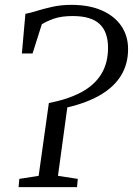

<svg xmlns="http://www.w3.org/2000/svg" viewBox="-20 -770 547 790"><path d="M56.5 0 59.5 -34 139 -46.5 181 -346Q260.5 -361.5 314.5 -390.5Q368.5 -419.5 396.5 -464.8Q424.5 -510 424.5 -573.5Q424.5 -638.5 389.8 -671.2Q355 -704 279 -704Q232 -704 200.8 -692.8Q169.5 -681.5 152 -670L114 -550H70L84.5 -713Q103.5 -716.5 131.5 -725.2Q159.5 -734 195.5 -742Q231.5 -750 273.5 -750Q348 -750 400.2 -726.5Q452.5 -703 479.8 -662.2Q507 -621.5 507 -568Q507 -507 478.5 -460Q450 -413 394.2 -380Q338.5 -347 257 -328L218.5 -46.5L300 -34L297 0Z"/></svg>

Font: Merriweather 24pt Light
Style: Italic
Weight: 300
Italic angle: -7.8°
Version: Version 2.101